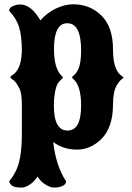

<svg xmlns="http://www.w3.org/2000/svg" viewBox="-20 -660 612 891"><path d="M80.1 210.4Q45.4 210.4 34.2 200.2Q24.9 192.4 22.5 181.6Q44.9 154.3 57.6 124.5Q70.3 94.7 75.9 54Q81.5 13.2 81.5 -45.9V-169.9Q81.5 -224.1 71.8 -246.1Q62.5 -264.6 55.2 -274.7Q47.9 -284.7 41 -289.1Q26.4 -298.8 28.1 -303Q29.8 -307.1 40.3 -313.5Q50.8 -319.8 61 -335.9Q79.6 -364.7 81.5 -423.3Q81.1 -495.1 68.1 -535.4Q55.2 -575.7 22.5 -609.9Q22.5 -627.4 49.8 -635.7Q59.6 -639.2 73.7 -639.2Q124.5 -639.2 167.5 -565.4Q199.2 -601.6 240.2 -620.8Q281.2 -640.1 320.3 -640.1Q396 -640.1 449.2 -589.4Q504.4 -535.6 504.4 -431.6Q504.4 -345.2 535.6 -315.4L546.4 -306.6L553.2 -300.8Q553.2 -298.8 542.7 -290.5Q532.2 -282.2 521.5 -263.7Q504.4 -233.4 504.4 -176.8Q504.4 -119.6 490 -79.6Q475.6 -39.6 451.2 -15.6Q400.9 34.2 336.9 34.2Q273.4 34.2 227.1 -1Q238.3 106.4 286.6 181.6Q286.6 198.7 259.3 207Q249.5 210.4 231 210.4Q212.9 210.4 192.6 197.5Q172.4 184.6 163.1 171.9L154.3 159.2Q151.9 164.1 142.3 175Q132.8 186 124 192.4Q100.1 210.4 80.1 210.4ZM293.5 -54.2Q356.4 -54.2 356.4 -169.9Q356.4 -265.1 318.4 -294.9Q310.1 -301.8 321.3 -309.3Q332.5 -316.9 343.8 -339.8Q356.4 -368.2 356.4 -426.8Q356.4 -552.2 292 -552.2Q230.5 -552.2 230.5 -431.6Q230.5 -340.8 267.6 -306.6Q272 -302.2 272 -300.3Q272 -298.3 265.6 -292.5Q262.2 -289.1 258.5 -285.4Q254.9 -281.7 251 -276.9Q242.2 -266.1 236.1 -236.8Q230 -207.5 230 -169.9Q230 -54.2 293.5 -54.2Z"/></svg>

Font: Sancreek
Style: Regular
Weight: 400
Designer: Vernon Adams
Foundry: Vernon Adams
Version: Version 1.100; ttfautohint (v1.8.4.7-5d5b)